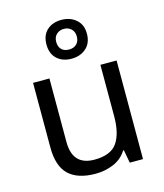

<svg xmlns="http://www.w3.org/2000/svg" viewBox="-121 -907 860 1008"><g transform="rotate(-15 309.0 -403.5)"><path d="M533 -536V0H461L448 -71H444Q418 -29 372 -9.5Q326 10 274 10Q177 10 128 -36.5Q79 -83 79 -185V-536H168V-191Q168 -63 287 -63Q376 -63 410.5 -113Q445 -163 445 -257V-536ZM308 -606Q259 -606 229 -634Q199 -662 199 -712Q199 -762 229 -789.5Q259 -817 308 -817Q355 -817 387 -789.5Q419 -762 419 -713Q419 -662 387.5 -634Q356 -606 308 -606ZM308 -656Q333 -656 348.5 -671Q364 -686 364 -712Q364 -738 348 -753Q332 -768 308 -768Q284 -768 268 -753Q252 -738 252 -712Q252 -686 266.5 -671Q281 -656 308 -656Z"/></g></svg>

Font: Noto Sans Buhid
Style: Regular
Weight: 400
Designer: Monotype Design Team
Foundry: Monotype Imaging Inc.
Version: Version 2.001